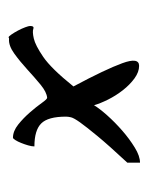

<svg xmlns="http://www.w3.org/2000/svg" viewBox="28 -468 333 428"><g transform="rotate(-90 194.0 -254.5)"><path d="M44.9 -136.7Q84 -178.7 104.5 -203.6Q125 -228.5 134.8 -242.2Q144.5 -255.9 146 -262.2Q147.5 -268.6 147.5 -273.4Q147.5 -313.5 132.3 -328.6Q117.2 -343.8 81.1 -343.8Q81.1 -349.6 83.5 -357.9Q85.9 -366.2 88.9 -373.5Q91.8 -380.9 95.2 -386.2Q98.6 -391.6 100.6 -391.6Q115.2 -391.6 129.9 -379.9Q144.5 -368.2 157.2 -353.5Q169.9 -338.9 178.2 -327.1Q186.5 -315.4 189.5 -315.4Q202.1 -316.4 218.8 -330.1Q235.4 -343.8 252.9 -359.9Q270.5 -376 288.1 -388.7Q305.7 -401.4 320.3 -400.4H322.3L324.2 -401.4Q326.2 -401.4 330.6 -395Q335 -388.7 339.4 -380.4Q343.8 -372.1 346.7 -364.3Q349.6 -356.4 349.6 -353.5Q349.6 -343.8 343.3 -346.2Q336.9 -348.6 321.8 -345.2Q306.6 -341.8 280.8 -324.2Q254.9 -306.6 214.8 -256.8Q252.9 -185.5 266.6 -147.9Q280.3 -110.4 260.7 -110.4Q247.1 -110.4 232.9 -120.6Q218.8 -130.9 206.5 -146.5Q194.3 -162.1 185.5 -179.7Q176.8 -197.3 172.9 -210.9Q166 -199.2 150.4 -181.6Q134.8 -164.1 116.2 -147.9Q97.7 -131.8 78.6 -120.1Q59.6 -108.4 44.9 -108.4Z"/></g></svg>

Font: La Belle Aurore
Style: Regular
Weight: 400
Version: Version 1.001 2001